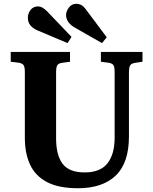

<svg xmlns="http://www.w3.org/2000/svg" viewBox="-20 -986 814 1020"><path d="M394 14Q292 14 230 -18.5Q168 -51 140 -111Q112 -171 112 -253V-604Q112 -629 105.5 -639.5Q99 -650 78 -653L37 -658V-710H352V-658L308 -652Q290 -649 284 -638.5Q278 -628 278 -602V-251Q278 -162 312.5 -116Q347 -70 430 -70Q513 -70 551 -118.5Q589 -167 589 -254V-604Q589 -630 582.5 -640Q576 -650 555 -653L516 -658V-710H737V-658L697 -652Q678 -649 671.5 -638.5Q665 -628 665 -600V-261Q665 -120 594.5 -53Q524 14 394 14ZM522 -757 378 -839Q331 -866 331 -906Q331 -926 346 -946Q361 -966 387 -966Q399 -966 411.5 -959.5Q424 -953 437 -935L547 -788ZM339 -757 178 -825Q128 -847 128 -891Q128 -915 142.5 -933.5Q157 -952 182 -952Q193 -952 204.5 -946Q216 -940 231 -925L360 -790Z"/></svg>

Font: Literata 36pt
Style: Bold
Weight: 700
Designer: Latin by Veronika Burian and Jose Scaglione. Greek by Irene Vlachou. Cyrillic by Vera Evstafieva.
Foundry: TypeTogether
Version: Version 3.002